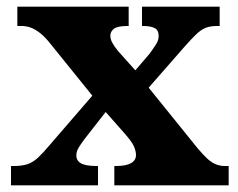

<svg xmlns="http://www.w3.org/2000/svg" viewBox="-20 -556 714 576"><path d="M13 0V-58H22Q46 -58 62.5 -63.5Q79 -69 94.5 -83.5Q110 -98 130 -122L257 -269L131 -425Q117 -443 102.5 -455Q88 -467 74 -472.5Q60 -478 45 -478H32V-536H366V-478H362Q332 -478 321.5 -469.5Q311 -461 311 -449Q311 -439 316.5 -428.5Q322 -418 334 -403L386 -345L428 -394Q439 -409 447.5 -422Q456 -435 456 -448Q456 -466 443.5 -472Q431 -478 410 -478H406V-536H639V-478H630Q611 -478 597 -472.5Q583 -467 568 -452.5Q553 -438 531 -413L426 -293L573 -111Q589 -92 602 -80Q615 -68 628 -63Q641 -58 653 -58H666V0H323V-58H328Q358 -58 373 -66.5Q388 -75 388 -91Q388 -102 382 -116.5Q376 -131 350 -160L297 -220L233 -138Q224 -126 216.5 -114Q209 -102 209 -90Q209 -74 223 -66Q237 -58 270 -58H274V0Z"/></svg>

Font: Noto Rashi Hebrew ExtraBold
Style: Regular
Weight: 800
Version: Version 1.006